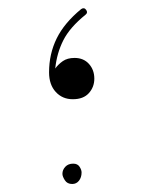

<svg xmlns="http://www.w3.org/2000/svg" viewBox="-20 -468 354 470"><path d="M158.2 -225.1Q132.8 -225.1 116.5 -242.9Q100.1 -260.7 100.1 -291Q100.1 -335.9 118.7 -373.8Q137.2 -411.6 178.7 -445.8Q186 -450.7 190.9 -443.8Q195.8 -437 189.5 -432.1Q150.9 -400.9 135 -369.4Q119.1 -337.9 115.2 -300.3Q122.6 -310.5 133.8 -318.4Q145 -326.2 162.6 -326.2Q184.6 -326.2 197.8 -311.5Q210.9 -296.9 210.9 -275.4Q210.9 -254.9 197.5 -240Q184.1 -225.1 158.2 -225.1ZM132.8 -42.5Q132.8 -52.2 139.9 -59.8Q147 -67.4 159.2 -67.4Q169.9 -67.4 174.8 -59.8Q179.7 -52.2 179.7 -45.9Q179.7 -33.7 173.3 -25.6Q167 -17.6 156.7 -17.6Q144.5 -17.6 138.7 -26.9Q132.8 -36.1 132.8 -42.5Z"/></svg>

Font: Mikhak-FD Thin
Style: Regular
Weight: 100
Designer: Amin Abedi
Version: Version 3.2